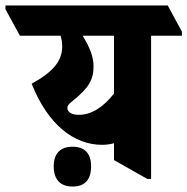

<svg xmlns="http://www.w3.org/2000/svg" viewBox="-89 -647 687 704"><path d="M285 -116C301 -116 316 -118 329 -122V-60L451 9H465V-516H578V-531L526 -627H-69V-613L-16 -516H133C137 -504 139 -491 139 -477C139 -424 107 -384 27 -340C87 -189 183 -116 285 -116ZM169 -233C162 -238 158 -243 158 -251C158 -259 162 -265 175 -275C235 -323 254 -353 254 -404C254 -439 240 -474 214 -516H329V-304C290 -254 246 -226 201 -226C188 -226 176 -228 169 -233ZM177 37C222 37 245 12 245 -37C245 -84 222 -109 177 -109C132 -109 108 -84 108 -37C108 11 132 37 177 37Z"/></svg>

Font: Noto Serif Devanagari ExtraCondensed Black
Style: Regular
Weight: 900
Width: 2
Designer: Universal Thirst, Indian Type Foundry and the Monotype Design Team
Foundry: Monotype Imaging Inc.
Version: Version 2.004